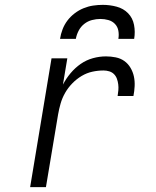

<svg xmlns="http://www.w3.org/2000/svg" viewBox="-20 -770 640 790"><path d="M104 0 192 -530H257L239 -422Q252 -447 270.5 -469Q289 -491 312 -507Q335 -523 362 -530.5Q389 -538 416 -538Q436 -538 456 -534Q476 -530 491.5 -519Q507 -508 517 -491Q527 -474 531 -455Q535 -436 534 -415.5Q533 -395 529 -375H464Q466 -387 467 -399Q468 -411 466.5 -423Q465 -435 461 -446Q457 -457 449 -465Q441 -473 429.5 -476.5Q418 -480 406 -480Q383 -480 360 -475Q337 -470 316 -457.5Q295 -445 277.5 -427Q260 -409 248 -388Q236 -367 229.5 -344.5Q223 -322 219 -299L169 0ZM227 -610Q230 -630 237.5 -649.5Q245 -669 257.5 -685.5Q270 -702 287 -715Q304 -728 323.5 -736Q343 -744 363 -747Q383 -750 403 -750Q432 -750 460 -742.5Q488 -735 507 -715.5Q526 -696 531.5 -667.5Q537 -639 532 -610H467Q470 -627 467 -643.5Q464 -660 453 -671.5Q442 -683 426 -687.5Q410 -692 393 -692Q376 -692 358.5 -687.5Q341 -683 326.5 -671.5Q312 -660 303.5 -643.5Q295 -627 292 -610Z"/></svg>

Font: Iosevka Curly LtExObl
Style: Regular
Weight: 300
Width: 7
Italic angle: -9°
Monospace: yes
Designer: Belleve Invis
Foundry: Belleve Invis
Version: Version 11.1.0; ttfautohint (v1.8.3)